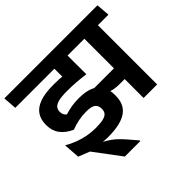

<svg xmlns="http://www.w3.org/2000/svg" viewBox="-212 -852 1248 1248"><g transform="rotate(-45 412.0 -227.5)"><path d="M746.5 -577H622V0H746.5ZM584 -544.5H843.5L836 -638H576.5ZM793 -544.5 786 -638H-20L-13 -544.5ZM346.5 -572.5V-403.5L467.5 -376V-572.5ZM643.5 -272.5H418.5L449.5 -212.5Q475 -193.5 504 -183.8Q533 -174 574.5 -174H643.5ZM409.5 183V177.5L351.5 110Q333.5 89.5 316.8 73.5Q300 57.5 280.2 43.5Q260.5 29.5 235 15.5V-9.5L51.5 -31L129.5 0L266.5 183ZM43.5 -143 51.5 -31 149.5 -3Q178 5 211.2 11Q244.5 17 277 17Q339.5 17 383 6.8Q426.5 -3.5 453.2 -23.5Q480 -43.5 492.2 -72.5Q504.5 -101.5 504.5 -139V-146Q504.5 -193 486.5 -226.8Q468.5 -260.5 428.2 -278.8Q388 -297 322.5 -297Q286 -297 255.2 -291.8Q224.5 -286.5 194 -277Q183.5 -285 178.2 -295.8Q173 -306.5 173 -319.5V-323Q173 -342 184.2 -355.8Q195.5 -369.5 223.2 -376.8Q251 -384 301 -384Q345 -384 385 -381Q425 -378 468 -372V-456Q415.5 -465 367.8 -470.2Q320 -475.5 268 -475.5Q188.5 -475.5 140.5 -457.5Q92.5 -439.5 71 -406Q49.5 -372.5 49.5 -326V-322Q49.5 -270.5 77 -234Q104.5 -197.5 155.5 -174.5Q188.5 -187 222.5 -194.2Q256.5 -201.5 295 -201.5Q344.5 -201.5 362.5 -186.5Q380.5 -171.5 380.5 -144.5V-141.5Q380.5 -121 370.5 -107.8Q360.5 -94.5 335 -88Q309.5 -81.5 263 -81.5Q224 -81.5 186.5 -88.8Q149 -96 113 -109.8Q77 -123.5 43.5 -143Z"/></g></svg>

Font: Anek Devanagari Medium SemiBold
Style: Regular
Weight: 600
Version: Version 1.003